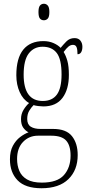

<svg xmlns="http://www.w3.org/2000/svg" viewBox="-20 -762 474 1023"><path d="M201 241Q115 241 74 199Q33 157 33 87Q33 44 48.5 15Q64 -14 87 -31.5Q110 -49 132 -57Q116 -65 104 -81.5Q92 -98 92 -128Q92 -155 105.5 -177Q119 -199 135 -213Q103 -231 85 -271Q67 -311 67 -361Q67 -452 104 -497.5Q141 -543 211 -543Q241 -543 265 -532.5Q289 -522 303 -507Q316 -523 333.5 -541Q351 -559 377 -559Q398 -559 408.5 -545.5Q419 -532 419 -513Q419 -495 412.5 -484Q406 -473 393 -473Q393 -498 388 -510.5Q383 -523 369 -523Q356 -523 345 -514Q334 -505 319 -485Q331 -466 339 -437.5Q347 -409 347 -363Q347 -286 313 -240.5Q279 -195 211 -195Q200 -195 183.5 -197Q167 -199 159 -202Q146 -189 135.5 -171.5Q125 -154 125 -128Q125 -99 144 -87Q163 -75 196 -75H263Q333 -75 363.5 -36.5Q394 2 394 64Q394 144 344.5 192.5Q295 241 201 241ZM208 -224Q258 -224 283 -258Q308 -292 308 -365Q308 -446 282.5 -479.5Q257 -513 207 -513Q161 -513 133.5 -477.5Q106 -442 106 -364Q106 -224 208 -224ZM203 211Q285 211 320.5 171Q356 131 356 67Q356 13 332.5 -13Q309 -39 253 -39H182Q135 -39 103 -6Q71 27 71 85Q71 120 83 148.5Q95 177 124 194Q153 211 203 211ZM214 -654Q201 -654 193 -663Q185 -672 185 -698Q185 -723 193 -732.5Q201 -742 214 -742Q226 -742 234.5 -732.5Q243 -723 243 -698Q243 -672 234.5 -663Q226 -654 214 -654Z"/></svg>

Font: Noto Serif Lao Condensed ExtraLight
Style: Regular
Weight: 200
Width: 3
Designer: Monotype Design Team
Foundry: Monotype Imaging Inc.
Version: Version 2.003; ttfautohint (v1.8.4.7-5d5b)